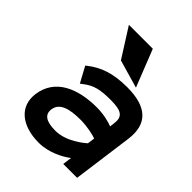

<svg xmlns="http://www.w3.org/2000/svg" viewBox="-197 -776 891 891"><g transform="rotate(45 248.5 -330.5)"><path d="M279.9 -672H122.9L213.5 -529L352.1 -489ZM113.4 -395 155 -318 167.2 -327C206.4 -358 242.5 -366 309.5 -366C383.5 -366 404.2 -349 397.3 -298L394.5 -277C375.5 -285 335 -296 289 -296C164 -296 59.1 -252 43.7 -138C31.2 -46 102.5 11 213.5 11C280.5 11 340 -22 370.1 -45L364 0H455L495 -296C510.2 -408 450.5 -462 322.5 -462C227.5 -462 170.4 -439 122.4 -402ZM145.9 -140C152.4 -188 203.3 -202 276.3 -202C321.3 -202 364.8 -191 382 -185L377.2 -149C363.4 -136 299.2 -83 229.2 -83C169.2 -83 140.7 -101 145.9 -140Z"/></g></svg>

Font: Charger
Style: ExBdIt
Weight: 400
Designer: Jasper
Foundry: Cannot Into Space Fonts
Version: Version 0.99